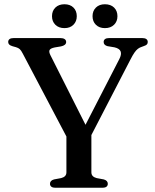

<svg xmlns="http://www.w3.org/2000/svg" viewBox="-20 -878 724 898"><path d="M397 -226.3 307.9 -206.8 86.6 -627.1Q79 -642.2 72.4 -648.1Q65.9 -654.1 54.7 -657.3L38.5 -661.8Q26.9 -665.3 22.6 -670.2Q18.3 -675.1 18.3 -681.6Q18.3 -690.4 24.7 -695.2Q31.2 -700 44.2 -700H261.7Q275 -700 282.2 -695.2Q289.4 -690.4 289.4 -681.6Q289.4 -666.2 265.2 -661L236.3 -656.2Q216.6 -652.2 212.2 -644.4Q207.7 -636.7 215.4 -620.7L394.3 -265.8L353.2 -242.4L538.2 -601.9Q549.3 -623.4 544.3 -637.2Q539.3 -651.1 515.6 -656.6L482.8 -662.1Q474.4 -664.3 469.6 -669.1Q464.8 -674 464.8 -681.6Q464.8 -690.4 471.3 -695.2Q477.7 -700 490.4 -700H645Q658 -700 664.5 -695.2Q671 -690.4 671 -681.6Q671 -674.7 667.1 -670.2Q663.1 -665.8 651.1 -661.9L643.7 -659.2Q633.3 -656 625.3 -650Q617.2 -644 609 -632.2Q600.7 -620.5 589.6 -598.6ZM290.6 -254.1H407.4V-72Q407.4 -61.3 413.9 -54.6Q420.4 -47.9 432.3 -45L465.1 -38.9Q484.2 -33.7 484.2 -18.4Q484.2 -10.1 478.4 -5.1Q472.5 0 459.5 0H238.5Q225.8 0 219.8 -5.1Q213.8 -10.1 213.8 -18.4Q213.8 -33.7 232.9 -38.9L265.7 -45Q277.8 -47.9 284.2 -54.6Q290.6 -61.3 290.6 -72ZM281.4 -746.5Q255.1 -746.5 239.1 -762Q223.2 -777.5 223.2 -802.2Q223.2 -827.2 239.1 -842.7Q255.1 -858.1 281.4 -858.1Q307.9 -858.1 323.5 -842.7Q339.1 -827.2 339.1 -802.1Q339.1 -777.9 323.5 -762.2Q307.9 -746.5 281.4 -746.5ZM470.6 -746.5Q444.4 -746.5 428.6 -762Q412.8 -777.5 412.8 -802.3Q412.8 -827 428.6 -842.6Q444.4 -858.1 470.6 -858.1Q497.6 -858.1 513.5 -842.7Q529.3 -827.2 529.3 -802.1Q529.3 -777.9 513.5 -762.2Q497.6 -746.5 470.6 -746.5Z"/></svg>

Font: Fraunces
Style: Regular
Weight: 900
Version: Version 1.000;[b76b70a41]